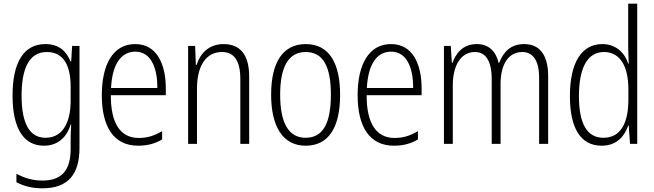

<svg xmlns="http://www.w3.org/2000/svg" viewBox="-20 -780 3548 1041"><path d="M226 -541C105 -541 48 -436 48 -262C48 -81 110 10 218 10C293 10 342 -35 363 -105H366C363 -68 363 -41 363 -10V28C363 144 314 199 210 199C156 199 112 185 69 162V208C109 229 153 241 210 241C351 241 411 163 411 22V-531H371L366 -447H362C341 -500 302 -541 226 -541ZM234 -498C329 -498 363 -418 363 -310V-233C363 -133 330 -33 227 -33C142 -33 97 -107 97 -262C97 -407 137 -498 234 -498Z M713 -541C592 -541 532 -429 532 -264C532 -96 594 10 729 10C781 10 822 -2 859 -24V-69C815 -43 778 -32 732 -32C632 -32 580 -113 581 -264H879V-300C879 -432 831 -541 713 -541ZM714 -500C797 -500 834 -414 833 -303H582C589 -435 638 -500 714 -500Z M1192 -541C1109 -541 1064 -486 1046 -428H1042L1038 -531H1000V0H1048V-299C1048 -433 1104 -498 1183 -498C1247 -498 1283 -454 1283 -352V0H1331V-365C1331 -486 1280 -541 1192 -541Z M1824 -266C1824 -434 1767 -541 1638 -541C1513 -541 1450 -441 1450 -267C1450 -93 1514 10 1637 10C1764 10 1824 -92 1824 -266ZM1499 -267C1499 -416 1543 -498 1638 -498C1738 -498 1774 -408 1774 -267C1774 -113 1732 -33 1637 -33C1542 -33 1499 -118 1499 -267Z M2100 -541C1979 -541 1919 -429 1919 -264C1919 -96 1981 10 2116 10C2168 10 2209 -2 2246 -24V-69C2202 -43 2165 -32 2119 -32C2019 -32 1967 -113 1968 -264H2266V-300C2266 -432 2218 -541 2100 -541ZM2101 -500C2184 -500 2221 -414 2220 -303H1969C1976 -435 2025 -500 2101 -500Z M2822 -541C2750 -541 2710 -500 2687 -440H2683C2670 -497 2634 -541 2565 -541C2486 -541 2451 -487 2433 -439H2430L2424 -531H2387V0H2435V-318C2435 -422 2477 -498 2555 -498C2607 -498 2646 -460 2646 -349V0H2694V-324C2694 -436 2740 -498 2812 -498C2865 -498 2903 -458 2903 -359V0H2952V-368C2952 -487 2902 -541 2822 -541Z M3242 10C3325 10 3367 -43 3386 -99H3389L3396 0H3435V-760H3386V-524C3386 -496 3388 -467 3389 -435H3386C3369 -490 3322 -541 3246 -541C3134 -541 3070 -442 3070 -259C3070 -85 3128 10 3242 10ZM3252 -33C3160 -33 3119 -113 3119 -259C3119 -416 3167 -498 3255 -498C3341 -498 3387 -422 3387 -297V-238C3387 -110 3343 -33 3252 -33Z"/></svg>

Font: Noto Sans Armenian Condensed ExtraLight
Style: Regular
Weight: 200
Width: 3
Designer: Monotype Design Team
Foundry: Monotype Imaging Inc.
Version: Version 2.008